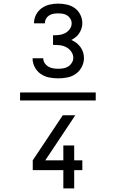

<svg xmlns="http://www.w3.org/2000/svg" viewBox="-20 -873 640 1061"><path d="M91 -318V-362H509V-318ZM301 -440Q276 -440 251 -445Q226 -450 205 -464.5Q184 -479 172 -502Q160 -525 160 -550V-551H219Q219 -536 227 -524Q235 -512 247 -505Q259 -498 273 -495.5Q287 -493 301 -493Q316 -493 330.5 -495.5Q345 -498 357 -505.5Q369 -513 377 -526Q385 -539 385 -553Q385 -572 373.5 -588Q362 -604 345.5 -612.5Q329 -621 310.5 -623Q292 -625 273 -625V-678Q290 -678 307.5 -680Q325 -682 340 -690Q355 -698 365.5 -712.5Q376 -727 376 -744Q376 -757 369 -769Q362 -781 351 -788Q340 -795 327 -797Q314 -799 301 -799Q289 -799 276 -797Q263 -795 252 -788Q241 -781 234.5 -769.5Q228 -758 228 -745V-744H168V-746Q168 -770 179.5 -792Q191 -814 210.5 -828Q230 -842 253.5 -847.5Q277 -853 301 -853Q326 -853 350 -847.5Q374 -842 393.5 -828Q413 -814 424 -791.5Q435 -769 435 -745Q435 -730 430.5 -716Q426 -702 418 -689.5Q410 -677 398.5 -668Q387 -659 374 -652Q389 -646 402 -636Q415 -626 424.5 -613Q434 -600 439 -584.5Q444 -569 444 -552Q444 -527 432 -503.5Q420 -480 399 -465Q378 -450 352.5 -445Q327 -440 301 -440ZM330 168V67H161V13L327 -236H396L263 -36L230 13H330V-69H390V13H435V67H390V168Z"/></svg>

Font: Iosevka Aile Light
Style: Regular
Weight: 300
Designer: Belleve Invis
Foundry: Belleve Invis
Version: Version 27.3.5; ttfautohint (v1.8.4)